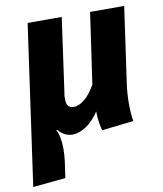

<svg xmlns="http://www.w3.org/2000/svg" viewBox="-96 -599 752 887"><g transform="rotate(-10 280.0 -155.5)"><path d="M547 -531 497 -179Q493 -152 491.5 -128Q490 -104 490 -82Q490 -34 496 0L347 17Q342 0 338.5 -24.5Q335 -49 335 -73Q307 -31 273.5 -9Q240 13 210 13Q191 13 173.5 4.5Q156 -4 142 -22L139 -19Q147 -5 151.5 18Q156 41 156 71Q156 85 155 99.5Q154 114 152 130L141 205L-12 220L94 -531H254L205 -181Q203 -173 203 -166V-153Q203 -129 212.5 -120.5Q222 -112 239 -112Q260 -112 286.5 -132.5Q313 -153 339 -198L387 -531Z"/></g></svg>

Font: Qjlgwqiwhsfqbnnlvksmvfsycuq
Style: Regular
Weight: 700
Italic angle: -8°
Designer: Carrois Corporate & Edenspiekermann
Foundry: Carrois Corporate GbR & Edenspiekermann AG
Version: Version 2.001